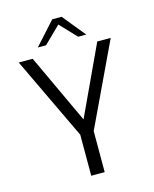

<svg xmlns="http://www.w3.org/2000/svg" viewBox="-134 -1015 886 1103"><g transform="rotate(-15 309.0 -463.0)"><path d="M269 0V-244L35 -736H118L310 -324L502 -736H582L349 -244V0ZM163 -791 285 -926H341L451 -791H403L311 -888L212 -791Z"/></g></svg>

Font: Exo Thin
Style: Regular
Weight: 400
Version: Version 2.000